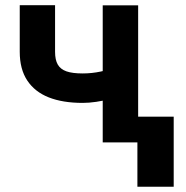

<svg xmlns="http://www.w3.org/2000/svg" viewBox="-20 -551 719 743"><path d="M514.6 0H377.5V-530.4H514.6ZM300 -152.8Q222.9 -152.8 168.8 -174.1Q114.8 -195.4 85.6 -239.3Q56.4 -283.2 56.4 -350.6V-531H193.1V-350.6Q193.1 -319.1 203.6 -301.1Q214.2 -283 237.1 -274.9Q260 -266.8 300 -266.8Q335.3 -266.8 370.2 -274.2Q405 -281.6 447.9 -296.7V-182.6Q429.7 -174.3 405 -167.7Q380.3 -161 352.2 -156.9Q324.2 -152.8 300 -152.8ZM652.2 171.7H511.7V-99.6H652.2Z"/></svg>

Font: Pretendard Variable
Style: Regular
Weight: 400
Designer: Base glyphs from Inter by Rasmus Andersson; Hangul glyphs from Noto Sans CJK(Source Han Sans) by Jang Soo-young and Kang
Foundry: Kil Hyung-jin
Version: Version 1.100;FEAKit 1.0